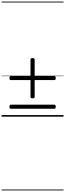

<svg xmlns="http://www.w3.org/2000/svg" viewBox="-20 -1438 803 2366"><path d="M380 -226Q368 -226 362 -230.5Q356 -235 356 -245V-703Q356 -713 362 -717.5Q368 -722 380 -722Q394 -722 400.5 -717.5Q407 -713 407 -703V-245Q407 -235 400.5 -230.5Q394 -226 380 -226ZM114 -98Q105 -98 100.5 -104Q96 -110 96 -122Q96 -148 114 -148H649Q658 -148 662.5 -141.5Q667 -135 667 -122Q667 -98 649 -98ZM114 -451Q105 -451 100.5 -457Q96 -463 96 -475Q96 -501 114 -501H649Q658 -501 662.5 -494.5Q667 -488 667 -475Q667 -451 649 -451ZM0 898H763V908H0ZM0 -20H763V0H0ZM0 -505H763V-500H0ZM0 -1418H763V-1408H0Z"/></svg>

Font: Playwrite FR Trad Guides
Style: Regular
Weight: 400
Designer: Veronika Burian, José Scaglione
Foundry: TypeTogether
Version: Version 1.003